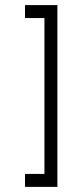

<svg xmlns="http://www.w3.org/2000/svg" viewBox="-20 -687 303 753"><path d="M154.3 -4.9V-616.2H78.1V-667H205.1V45.9H78.1V-4.9Z"/></svg>

Font: Jura
Style: Book
Weight: 400
Version: Version 2.3